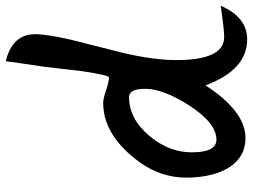

<svg xmlns="http://www.w3.org/2000/svg" viewBox="-126 -713 880 668"><g transform="rotate(-90 314.0 -379.0)"><path d="M351 -104Q261 35 168 35Q95 35 58 -35Q30 -91 30 -171Q30 -257 82 -331Q175 -460 290 -460Q305 -460 334 -450Q363 -440 379 -440Q386 -440 400 -531Q405 -576 416 -667Q423 -711 435 -799Q529 -776 529 -697Q529 -656 510 -573Q487 -482 464 -391Q439 -284 439 -206Q439 -39 519 -39Q544 -39 628 -51Q588 41 511 41Q405 41 351 -104ZM118 -152Q118 -66 162 -66Q220 -66 282 -162Q339 -252 339 -314Q339 -370 310 -370Q234 -370 174 -298Q118 -230 118 -152Z"/></g></svg>

Font: Wortlaut AH
Style: SemiBold
Weight: 600
Designer: Andreas Höfeld
Foundry: Fontgrube AH
Version: Version 2.59